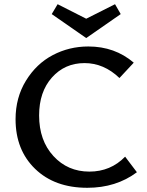

<svg xmlns="http://www.w3.org/2000/svg" viewBox="-20 -886 701 913"><path d="M554 -819 390 -705 226 -819 254 -866 390 -797 527 -866ZM575 -141 631 -67Q532 7 395 7Q240 7 147 -83Q54 -173 54 -319Q54 -422 103.5 -502.5Q153 -583 231 -624Q309 -665 400 -665Q526 -665 616 -588L548 -515Q474 -586 382 -586Q288 -586 227 -517.5Q166 -449 166 -337Q166 -218 234 -144Q302 -70 405 -70Q506 -70 575 -141Z"/></svg>

Font: EauTestText Semibold
Style: Regular
Weight: 600
Designer: Christian Thalmann (Catharsis Fonts)
Version: Version 0.001;PS 000.001;hotconv 1.0.88;makeotf.lib2.5.64775